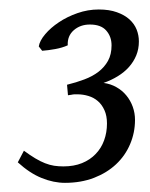

<svg xmlns="http://www.w3.org/2000/svg" viewBox="-20 -679 321 411"><path d="M277.3 -590.3Q277.3 -574.2 271.7 -560.5Q266.1 -546.9 256.1 -535.6Q246.1 -524.4 232.2 -515.9Q218.3 -507.3 201.7 -501.5Q216.8 -499.5 229.2 -492.4Q241.7 -485.4 250.5 -474.6Q259.3 -463.9 264.2 -450.4Q269 -437 269 -422.4Q269 -395 258.5 -370.4Q248 -345.7 228.5 -327.4Q209 -309.1 181.2 -298.3Q153.3 -287.6 119.1 -287.6Q94.7 -287.6 69.3 -297.9Q43.9 -308.1 18.1 -331.5L31.2 -356.4Q44.4 -346.7 55.4 -340.1Q66.4 -333.5 76.4 -329.6Q86.4 -325.7 95.9 -324.2Q105.5 -322.8 115.7 -322.8Q138.2 -322.8 155.5 -329.8Q172.9 -336.9 184.8 -349.4Q196.8 -361.8 202.9 -378.7Q209 -395.5 209 -414.6Q209 -431.2 203.6 -443.1Q198.2 -455.1 189.5 -462.6Q180.7 -470.2 169.2 -473.6Q157.7 -477.1 145.5 -477.1H139.6Q137.7 -477.1 136.2 -476.8Q134.8 -476.6 132.6 -476.1Q130.4 -475.6 125.5 -475.1L123.5 -497.6Q143.1 -502.4 160.6 -509Q178.2 -515.6 190.9 -525.4Q203.6 -535.2 211.2 -548.8Q218.8 -562.5 218.8 -582Q218.8 -600.6 207.5 -613.5Q196.3 -626.5 172.4 -626.5Q151.9 -626.5 137.9 -614.3Q124 -602.1 125 -582Q113.3 -576.7 98.4 -574Q83.5 -571.3 70.3 -570.3L63 -579.6Q64.9 -591.8 76.7 -605.7Q88.4 -619.6 106 -631.3Q123.5 -643.1 145.8 -650.9Q168 -658.7 191.4 -658.7Q213.9 -658.7 230.2 -652.8Q246.6 -647 257.1 -637.5Q267.6 -627.9 272.5 -615.7Q277.3 -603.5 277.3 -590.3Z"/></svg>

Font: Gentium Plus Phon
Style: Italic
Weight: 400
Italic angle: -8°
Designer: J. Victor Gaultney, Annie Olsen, Iska Routamaa, Becca Hirsbrunner
Foundry: SIL International
Version: Version 5.000